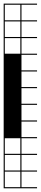

<svg xmlns="http://www.w3.org/2000/svg" viewBox="-20 -747 222 1046"><path d="M0 278.8V187.9H6.1V272.7H90.9V187.9H0V-727.3H181.8V-721.2H97V-636.4H181.8V-630.3H97V-545.5H181.8V-539.4H97V-454.5H181.8V-448.5H97V-363.6H181.8V-357.6H97V-272.7H181.8V-266.7H97V-181.8H181.8V-175.8H97V-90.9H181.8V-84.8H97V0H181.8V6.1H97V90.9H181.8V97H97V181.8H181.8V187.9H97V272.7H181.8V278.8ZM90.9 -636.4V-721.2H6.1V-636.4ZM6.1 -545.5H90.9V-630.3H6.1ZM6.1 -454.5H90.9V-539.4H6.1ZM6.1 90.9H90.9V6.1H6.1ZM6.1 181.8H90.9V97H6.1Z"/></svg>

Font: Micro 5 Charted
Style: Regular
Weight: 400
Designer: Sarah Cadigan-Fried
Version: Version 1.000; ttfautohint (v1.8.4.7-5d5b)